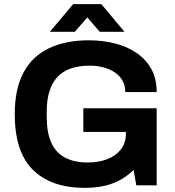

<svg xmlns="http://www.w3.org/2000/svg" viewBox="-20 -892 842 924"><path d="M388 12Q226 12 138.5 -74.5Q51 -161 51 -343Q51 -464 93 -542.5Q135 -621 215 -659.5Q295 -698 407 -698Q474 -698 533 -683Q592 -668 637.5 -637Q683 -606 708.5 -559.5Q734 -513 734 -449H583Q583 -480 569.5 -504Q556 -528 532 -544Q508 -560 477 -568Q446 -576 412 -576Q360 -576 321 -562.5Q282 -549 256.5 -521.5Q231 -494 218 -453Q205 -412 205 -358V-328Q205 -253 227 -205Q249 -157 293 -133.5Q337 -110 402 -110Q456 -110 497.5 -126.5Q539 -143 562.5 -174Q586 -205 586 -250V-257H381V-371H734V0H636L623 -74Q593 -45 558.5 -26Q524 -7 482 2.5Q440 12 388 12ZM220 -739 332 -872H468L579 -739H460L372 -841L428 -840L340 -739Z"/></svg>

Font: Archivo SemiBold
Style: Bold
Weight: 700
Version: Version 2.001